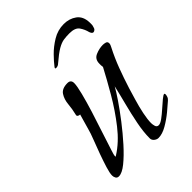

<svg xmlns="http://www.w3.org/2000/svg" viewBox="-159 -584 671 671"><g transform="rotate(-45 176.5 -248.0)"><path d="M275 -506Q302 -506 322 -491.5Q342 -477 343 -446Q343 -441 343 -436.5Q343 -432 342 -429Q340 -419 336 -415.5Q332 -412 328 -412Q322 -412 318 -423Q314 -440 304 -454.5Q294 -469 266 -469Q250 -469 237 -467Q224 -465 207.5 -455.5Q191 -446 163 -422Q157 -416 148 -416Q140 -416 148 -425Q157 -437 175.5 -456Q194 -475 219.5 -490.5Q245 -506 275 -506ZM228 10Q220 10 212.5 4Q205 -2 205 -11Q205 -42 212.5 -80Q220 -118 230 -156.5Q240 -195 247 -226Q239 -211 220 -183Q201 -155 176 -122.5Q151 -90 124.5 -60.5Q98 -31 74.5 -12Q51 7 35 7Q27 7 23.5 1Q20 -5 20 -12Q20 -24 27 -46.5Q34 -69 43.5 -95.5Q53 -122 62.5 -146Q72 -170 76 -186L92 -242H90Q87 -242 83.5 -244Q80 -246 80 -250Q80 -251 80.5 -252Q81 -253 81 -254Q86 -274 88 -296.5Q90 -319 100.5 -335Q111 -351 138 -351Q155 -351 155 -334Q155 -320 147 -288.5Q139 -257 127.5 -220Q116 -183 105 -150.5Q94 -118 89 -101Q87 -94 81 -76.5Q75 -59 75 -52L76 -50Q77 -50 79 -52Q119 -77 153.5 -121Q188 -165 216.5 -214Q245 -263 266 -303Q265 -308 265 -312Q265 -316 265 -320Q265 -342 283.5 -350Q302 -358 320 -358Q326 -358 333 -356Q340 -354 340 -346Q340 -342 338.5 -338.5Q337 -335 335 -331Q317 -296 303.5 -260Q290 -224 278 -186Q273 -169 265 -142.5Q257 -116 251.5 -89.5Q246 -63 246 -45Q246 -38 248.5 -29.5Q251 -21 260 -21Q268 -21 281 -30.5Q294 -40 308.5 -53Q323 -66 334.5 -75.5Q346 -85 350 -85Q353 -85 353 -80Q353 -77 351 -70.5Q349 -64 343 -59Q332 -49 312 -32.5Q292 -16 269.5 -3Q247 10 228 10Z"/></g></svg>

Font: Moon Dance
Style: Regular
Weight: 400
Designer: Robert E. Leuschke
Foundry: Robert E. Leuschke
Version: Version 1.010; ttfautohint (v1.8.3)